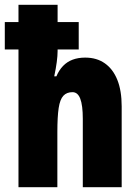

<svg xmlns="http://www.w3.org/2000/svg" viewBox="-27 -780 576 800"><path d="M213 -760V-688H301V-574H213V-567Q213 -548 209.5 -521.5Q206 -495 199 -462H208Q219 -488 236 -505.5Q253 -523 276 -531.5Q299 -540 328 -540Q376 -540 410 -516Q444 -492 462 -447Q480 -402 480 -337V0H318V-285Q318 -341 307.5 -368.5Q297 -396 275 -396Q251 -396 237 -381Q223 -366 217.5 -330Q212 -294 212 -230V0H50V-574H-7V-688H50V-760Z"/></svg>

Font: Noto Sans Khmer ExtraCondensed Black
Style: Regular
Weight: 900
Width: 2
Designer: Danh Hong and the Monotype Design Team
Foundry: Monotype Imaging Inc.
Version: Version 2.004